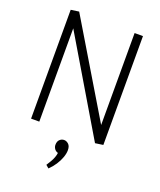

<svg xmlns="http://www.w3.org/2000/svg" viewBox="-184 -889 1063 1273"><g transform="rotate(20 348.0 -252.5)"><path d="M314 271 293 253Q304 236 314 219Q324 202 330 185.5Q336 169 338 153Q321 148 312.5 135Q304 122 304 108Q304 83 317.5 70.5Q331 58 348 58Q365 58 379.5 71.5Q394 85 394 114Q394 137 384 165Q374 193 356 220.5Q338 248 314 271ZM547 8 144 -670H151V0H93V-768L150 -776L549 -111H544V-768H603V0Z"/></g></svg>

Font: Yaldevi Light
Style: Regular
Weight: 300
Designer: Sol Matas, Rajitha Manaperi, Kosala Senevirathne
Foundry: Mooniak
Version: Version 1.100